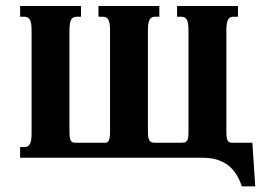

<svg xmlns="http://www.w3.org/2000/svg" viewBox="-20 -539 912 656"><path d="M753.4 -89.8Q753.4 -75.2 754.9 -67.4Q756.3 -59.6 759.8 -55.9Q763.2 -52.2 767.8 -51.8Q772.5 -51.3 779.3 -51.3H842.3L852.1 97.7H806.2Q798.8 75.2 787.6 57.1Q776.4 39.1 760.3 26.4Q744.1 13.7 722.4 6.8Q700.7 0 672.9 0H48.8V-36.6H62Q68.4 -36.6 73.2 -38.6Q78.1 -40.5 81.5 -45.9Q85 -51.3 86.4 -60.5Q87.9 -69.8 87.9 -85V-433.6Q87.9 -448.7 86.4 -458Q85 -467.3 81.5 -472.7Q78.1 -478 73.2 -480Q68.4 -481.9 62 -481.9H48.8V-518.6H256.8V-481.9H243.2Q236.3 -481.9 231.7 -480Q227.1 -478 223.6 -472.7Q220.2 -467.3 218.8 -458Q217.3 -448.7 217.3 -433.6V-89.8Q217.3 -75.2 218.8 -67.4Q220.2 -59.6 223.6 -55.9Q227.1 -52.2 231.7 -51.8Q236.3 -51.3 243.2 -51.3H338.4Q342.8 -51.3 345.9 -52.7Q349.1 -54.2 351.3 -58.1Q353.5 -62 354.7 -69.6Q356 -77.1 356 -89.8V-433.6Q356 -448.7 354.5 -458Q353 -467.3 349.6 -472.7Q346.2 -478 341.3 -480Q336.4 -481.9 330.1 -481.9H316.4V-518.6H524.4V-481.9H511.2Q504.4 -481.9 499.8 -480Q495.1 -478 491.7 -472.7Q488.3 -467.3 486.8 -458Q485.4 -448.7 485.4 -433.6V-89.8Q485.4 -76.7 486.8 -69.1Q488.3 -61.5 491.7 -57.4Q495.1 -53.2 499.8 -52.2Q504.4 -51.3 511.2 -51.3H598.1Q604.5 -51.3 609.4 -52Q614.3 -52.7 617.7 -56.4Q621.1 -60.1 622.6 -67.9Q624 -75.7 624 -89.8V-433.6Q624 -448.7 622.6 -458Q621.1 -467.3 617.7 -472.7Q614.3 -478 609.4 -480Q604.5 -481.9 598.1 -481.9H585V-518.6H793V-481.9H779.3Q772.5 -481.9 767.8 -480Q763.2 -478 759.8 -472.7Q756.3 -467.3 754.9 -458Q753.4 -448.7 753.4 -433.6Z"/></svg>

Font: Arian AMU Serif
Style: Bold
Weight: 700
Designer: Ruben Hakobyan (Tarumian)
Foundry: Ruben Hakobyan (Tarumian)
Version: Version 1.002